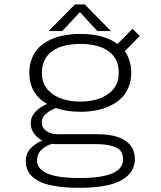

<svg xmlns="http://www.w3.org/2000/svg" viewBox="-20 -670 750 894"><path d="M496.5 -525.5H433L352 -613.5L270 -525.5H206.5L329 -649.5H374.5ZM354.5 -149.5Q290.5 -149.5 240 -167Q211.5 -156 193 -139.2Q174.5 -122.5 174.5 -101.5Q174.5 -74.5 196.2 -59.8Q218 -45 251.5 -45H432Q520 -45 564 -14.8Q608 15.5 608 71Q608 133.5 545.8 169Q483.5 204.5 349.5 204.5Q281 204.5 232 195.8Q183 187 154.5 170.2Q126 153.5 113 131.5Q100 109.5 100 80Q100 45 122.2 21.2Q144.5 -2.5 176.5 -15.5Q152 -29 137.5 -49.8Q123 -70.5 123 -95Q123 -126 144.8 -149.2Q166.5 -172.5 199 -186Q116.5 -234 116.5 -331Q116.5 -368.5 128.8 -398.8Q141 -429 162.5 -450Q184 -471 214.2 -485Q244.5 -499 279.5 -505.5Q314.5 -512 354.5 -512Q464 -512 527 -465L596.5 -535.5L631 -503L561 -431.5Q591 -389.5 591 -331Q591 -293.5 578.2 -263Q565.5 -232.5 543.5 -211.5Q521.5 -190.5 491 -176.5Q460.5 -162.5 426.5 -156Q392.5 -149.5 354.5 -149.5ZM354.5 -197Q433 -197 483 -232Q533 -267 533 -331Q533 -396.5 486 -431Q439 -465.5 354.5 -465.5Q269.5 -465.5 222.2 -431Q175 -396.5 175 -331Q175 -267 225 -232Q275 -197 354.5 -197ZM152.5 76.5Q152.5 159 350 159Q553 159 553 73Q553 49 542.8 34.2Q532.5 19.5 502.8 10.2Q473 1 422 1H240Q231 1 222 -0.5Q152.5 23 152.5 76.5Z"/></svg>

Font: League Mono UltraLight
Style: Regular
Weight: 200
Width: 6
Designer: Tyler Finck
Foundry: The League of Moveable Type / Tyler Finck
Version: Version 2.210